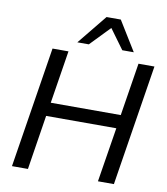

<svg xmlns="http://www.w3.org/2000/svg" viewBox="-99 -1019 961 1102"><g transform="rotate(10 382.0 -468.5)"><path d="M46 0 158 -705H251L202 -397H610L659 -705H752L640 0H547L598 -318H189L139 0ZM292 -765 432 -937H515L621 -765H554L470 -880L359 -765Z"/></g></svg>

Font: Nunito Sans 12pt ExtraLight 12pt Medium
Style: Italic
Weight: 500
Italic angle: -9°
Version: Version 3.101;gftools[0.9.27]